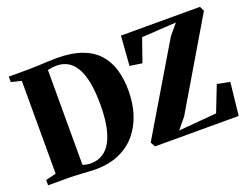

<svg xmlns="http://www.w3.org/2000/svg" viewBox="-114 -988 1603 1234"><g transform="rotate(-20 687.5 -371.0)"><path d="M340.5 8Q322.5 7.5 299.5 6.2Q276.5 5 252.8 3.5Q229 2 208 1Q187 0 172.5 0H28.5V-36.5L99.5 -53.5V-688.5L30 -705.5V-743H169.5Q202 -743 234.5 -744.8Q267 -746.5 298.8 -748Q330.5 -749.5 360.5 -749.5Q460.5 -749.5 529.8 -724.2Q599 -699 641.5 -652.2Q684 -605.5 703.2 -540.8Q722.5 -476 722.5 -397Q722.5 -308 698 -233.2Q673.5 -158.5 625.5 -103.8Q577.5 -49 506.2 -19.5Q435 10 340.5 8ZM342.5 -38.5Q398 -40 438.2 -76Q478.5 -112 500.2 -186Q522 -260 522 -374Q522 -446.5 512.8 -506.8Q503.5 -567 482.5 -611.2Q461.5 -655.5 426.5 -680Q391.5 -704.5 340.5 -704.5Q327.5 -704.5 315.8 -702.8Q304 -701 295.2 -699.2Q286.5 -697.5 281 -697V-48Q291 -44.5 301 -42.2Q311 -40 321.2 -39.2Q331.5 -38.5 342.5 -38.5ZM760 0 742 -32.5 1097 -629 1158 -702.5 922 -688 866.5 -529.5 782.5 -542 797.5 -744H1338L1353.5 -712L1001.5 -117L940.5 -43L1201 -65L1270 -241L1356.5 -224L1332 0Z"/></g></svg>

Font: Merriweather 96pt Black
Style: Regular
Weight: 900
Version: Version 2.100